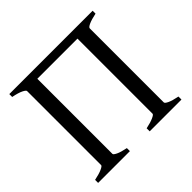

<svg xmlns="http://www.w3.org/2000/svg" viewBox="-153 -778 940 940"><g transform="rotate(-45 317.5 -307.5)"><path d="M24 0V-21Q58 -28 77 -36.5Q96 -45 96 -51V-564Q96 -570 78 -579Q60 -588 24 -595V-615H601V-595Q567 -588 548.5 -579.5Q530 -571 530 -564V-51Q530 -45 547.5 -36.5Q565 -28 601 -21V0H381V-21Q414 -28 433 -36.5Q452 -45 452 -51V-571H174V-51Q174 -45 191.5 -36.5Q209 -28 244 -21V0Z"/></g></svg>

Font: ChillKai
Style: Regular
Weight: 400
Designer: ChillType
Foundry: 寒蝉字型
Version: Version 2.000